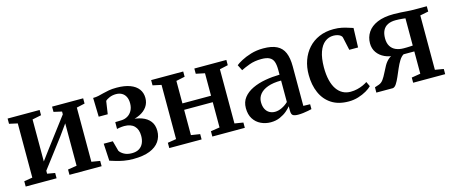

<svg xmlns="http://www.w3.org/2000/svg" viewBox="-40 -1006 3459 1468"><g transform="rotate(-15 1689.5 -272.0)"><path d="M29.5 0V-42L96 -53V-482L30.5 -496.5V-538H284V-496.5L213 -482V-149.5L273.5 -231L446.5 -460V-482L382.5 -496.5V-538H628.5V-496.5L563.5 -482V-53L630.5 -42V0H376V-42L446.5 -53V-388.5L383 -300L213 -76V-52.5L274 -42V0Z M880 9.5Q839.5 9.5 805 3.2Q770.5 -3 743.5 -11.5Q716.5 -20 698 -25.5L690.5 -162H762.5L784.5 -81Q795.5 -63 820.2 -49.5Q845 -36 881 -36Q916 -36 938.5 -50Q961 -64 972 -88.8Q983 -113.5 983 -146.5Q983 -197 955.8 -224.5Q928.5 -252 876 -252Q869 -252 857.5 -251Q846 -250 834.8 -248.2Q823.5 -246.5 818 -244.5L818.5 -298.5L868 -300Q894.5 -301 916.5 -313.8Q938.5 -326.5 952 -350.8Q965.5 -375 965.5 -408.5Q965.5 -440 954.5 -461.2Q943.5 -482.5 924 -493.2Q904.5 -504 878.5 -504Q850.5 -504 827.2 -494.2Q804 -484.5 793.5 -473L778.5 -371.5H707L703 -521Q726 -521 746.2 -525.5Q766.5 -530 787.8 -535.8Q809 -541.5 834.8 -546Q860.5 -550.5 895 -550.5Q958.5 -550.5 1001.8 -534.2Q1045 -518 1067 -488.2Q1089 -458.5 1089 -418Q1089 -379 1068.5 -349.5Q1048 -320 1010.8 -301.5Q973.5 -283 923.5 -276L929 -287.5Q983 -287.5 1024.2 -272.5Q1065.5 -257.5 1088.8 -227.5Q1112 -197.5 1112 -151Q1112 -104.5 1087 -68Q1062 -31.5 1010.8 -11Q959.5 9.5 880 9.5Z M1166 0V-42L1234 -53V-482L1166.5 -496.5V-538H1420.5V-496.5L1351.5 -482V-304H1578V-482L1508.5 -496.5V-538H1762V-496.5L1696 -482V-53L1764 -42V0H1507V-42L1578 -53V-253H1351.5V-53L1422 -42V0Z M1968 10.5Q1926 10.5 1890 -6.8Q1854 -24 1832.2 -58.2Q1810.5 -92.5 1810.5 -143.5Q1810.5 -192 1837.2 -226Q1864 -260 1909.2 -281.5Q1954.5 -303 2010.5 -313Q2066.5 -323 2125.5 -324V-363.5Q2125.5 -402.5 2116.8 -427Q2108 -451.5 2085.5 -463.5Q2063 -475.5 2022 -475.5Q1967.5 -475.5 1925.5 -459.8Q1883.5 -444 1858.5 -431L1835.5 -476.5Q1848.5 -488 1880.8 -505.5Q1913 -523 1958.2 -536.8Q2003.5 -550.5 2056 -550.5Q2123 -550.5 2163.2 -530.2Q2203.5 -510 2221.5 -467.8Q2239.5 -425.5 2239.5 -359.5V-46.5L2293 -45V-6.5Q2282 -4 2263.8 -0.2Q2245.5 3.5 2225 6Q2204.5 8.5 2185.5 8.5Q2156.5 8.5 2143.8 0Q2131 -8.5 2131 -37V-72.5Q2120 -57.5 2097 -38Q2074 -18.5 2041.5 -4Q2009 10.5 1968 10.5ZM2020 -58.5Q2046 -58.5 2074.8 -72.2Q2103.5 -86 2125.5 -107.5V-277.5Q2062 -277.5 2019.5 -262Q1977 -246.5 1955.5 -219.5Q1934 -192.5 1934 -157.5Q1934 -125 1945.2 -102.8Q1956.5 -80.5 1976 -69.5Q1995.5 -58.5 2020 -58.5Z M2585 11Q2503.5 11 2449.2 -24.5Q2395 -60 2367.8 -122.2Q2340.5 -184.5 2340.5 -263.5Q2340 -325.5 2358.8 -378.2Q2377.5 -431 2412.8 -470.2Q2448 -509.5 2498.8 -531.5Q2549.5 -553.5 2613.5 -553.5Q2650 -553.5 2679 -547.2Q2708 -541 2729.2 -533.5Q2750.5 -526 2764.5 -522.5L2759.5 -369.5H2690L2667.5 -473Q2665.5 -482 2656 -489.5Q2646.5 -497 2631.8 -501.2Q2617 -505.5 2599.5 -505.5Q2561.5 -505.5 2531.8 -482.2Q2502 -459 2485 -411.2Q2468 -363.5 2467.5 -290Q2467.5 -232 2478.2 -188Q2489 -144 2509 -115Q2529 -86 2556.5 -71.5Q2584 -57 2617.5 -57Q2645 -57 2670.2 -63Q2695.5 -69 2716.5 -78.5Q2737.5 -88 2752 -98L2769.5 -60.5Q2754.5 -44.5 2726 -28Q2697.5 -11.5 2661.2 -0.2Q2625 11 2585 11Z M2805 0 2805.5 -42 2838.5 -53Q2860 -60.5 2874.8 -81.2Q2889.5 -102 2902.5 -128.8Q2915.5 -155.5 2930.2 -181.8Q2945 -208 2966 -226.5Q2987 -245 3019 -249L3022.5 -236.5Q2974.5 -237 2936.8 -254.5Q2899 -272 2877.2 -303.2Q2855.5 -334.5 2855.5 -376Q2855.5 -424.5 2881 -463Q2906.5 -501.5 2958 -523.5Q3009.5 -545.5 3087.5 -545.5Q3115 -545.5 3143.5 -543.8Q3172 -542 3198 -540Q3224 -538 3243 -538H3348.5V-496L3282.5 -483V-52.5L3350 -41V0H3096.5V-41L3167 -52.5V-229H3082Q3063 -218 3047.2 -192.5Q3031.5 -167 3017.8 -135.2Q3004 -103.5 2991 -73.2Q2978 -43 2964.5 -22.5Q2951 -2 2936 0ZM3095 -273Q3106 -273 3119.8 -273.2Q3133.5 -273.5 3146.5 -274.2Q3159.5 -275 3167 -275.5V-491Q3158.5 -492 3145.2 -493.5Q3132 -495 3117.2 -495.8Q3102.5 -496.5 3090 -496.5Q3053.5 -496.5 3028 -484Q3002.5 -471.5 2989.5 -446.2Q2976.5 -421 2976.5 -383Q2976.5 -345.5 2991.5 -321Q3006.5 -296.5 3033.2 -284.8Q3060 -273 3095 -273Z"/></g></svg>

Font: Merriweather 60pt SemiBold
Style: Regular
Weight: 600
Version: Version 2.100